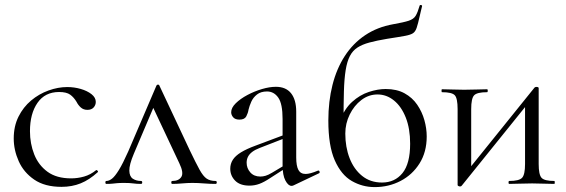

<svg xmlns="http://www.w3.org/2000/svg" viewBox="-20 -750 2307 783"><path d="M230.8 12Q162.6 12 119.6 -17.5Q76.6 -47 56.3 -92.6Q36 -138.2 36 -185.2Q36 -235.2 55.4 -274.2Q74.8 -313.2 106.9 -340.1Q139 -367 177.8 -381Q216.6 -395 254.4 -395Q282.6 -395 309.2 -387.3Q335.8 -379.6 353.2 -365.9Q370.6 -352.2 370.6 -334.4Q370.6 -321.4 361.8 -311.7Q353 -302 336.4 -302Q320.2 -302 309.4 -311.8Q298.6 -321.6 292.2 -334.6Q281.2 -353 266.3 -363.9Q251.4 -374.8 221 -374.8Q163.6 -374.8 132.9 -330.6Q102.2 -286.4 102.2 -215Q102.2 -164.2 119.6 -120.3Q137 -76.4 173.8 -49.5Q210.6 -22.6 270 -22.6Q296.8 -22.6 322.9 -30Q349 -37.4 371.6 -55.8Q374.4 -57.8 377.9 -53.8Q381.4 -49.8 378.6 -47.8Q344.4 -16.6 309 -2.3Q273.6 12 230.8 12Z M413.8 0Q409.8 0 409.8 -6Q409.8 -12 413.8 -12Q424.8 -12 436.9 -21.5Q449 -31 465 -57Q481 -83 502.8 -132L618 -401Q620 -405 624.4 -405Q628.8 -405 630 -401L754 -137Q778.8 -85.2 793.7 -58.2Q808.6 -31.2 822.8 -21.6Q837 -12 859 -12Q864 -12 864 -6Q864 0 859 0Q836 0 811.7 -2Q787.4 -4 764.2 -4Q745 -4 722.9 -2Q700.8 0 682.6 0Q678.6 0 678.6 -6Q678.6 -12 682.6 -12Q709.2 -12 719.6 -28.8Q730 -45.6 711.4 -84L599.8 -321.4L623 -352L525.8 -123Q506.8 -78 507.4 -54Q508 -30 522 -21Q536 -12 555 -12Q560 -12 560 -6Q560 0 555 0Q536.8 0 523.3 -2Q509.8 -4 486 -4Q467.8 -4 457.4 -3Q447 -2 437.9 -1Q428.8 0 413.8 0Z M1177.2 6Q1173.2 8 1168.8 8Q1155.6 8 1144 -13.6Q1132.4 -35.2 1132.4 -76.2V-264.6Q1132.4 -326.8 1114.8 -351.9Q1097.2 -377 1068.8 -377Q1043.8 -377 1028.1 -364.7Q1012.4 -352.4 1004.7 -335Q997 -317.6 993.6 -303Q991.4 -288.8 984.4 -275.5Q977.4 -262.2 956.4 -262.2Q939.2 -262.2 931 -271.6Q922.8 -281 922.8 -292.2Q922.8 -310.6 941.5 -328.9Q960.2 -347.2 988.8 -362.5Q1017.4 -377.8 1048.5 -386.9Q1079.6 -396 1105 -396Q1146 -396 1167 -369.6Q1188 -343.2 1188 -294.6V-108Q1188 -73.4 1196.9 -57Q1205.8 -40.6 1226.4 -40.6Q1244.4 -40.6 1276.2 -54Q1281 -56 1283.1 -50.5Q1285.2 -45 1280.2 -43ZM997.2 7Q958.8 7 938.9 -13.3Q919 -33.6 919 -61.8Q919 -82 929.4 -98.3Q939.8 -114.6 962.8 -128.7Q985.8 -142.8 1022.4 -156.2L1142.4 -201.2L1144.8 -187.8L1039 -146.6Q1020.6 -139.6 1008.8 -130.7Q997 -121.8 991.4 -110.9Q985.8 -100 985.8 -86.6Q985.8 -63.8 1000.8 -46.9Q1015.8 -30 1041.6 -30Q1052 -30 1063.1 -33.2Q1074.2 -36.4 1089.8 -45.8L1153.4 -83.8L1155.2 -71L1081.2 -23.4Q1056.8 -7.2 1037.6 -0.1Q1018.4 7 997.2 7Z M1508 13Q1458 13 1414.8 -11.8Q1371.6 -36.6 1345.3 -96Q1319 -155.4 1319 -258.4Q1319 -336.8 1335.9 -403.5Q1352.8 -470.2 1386.1 -521.6Q1419.4 -573 1468.9 -606.3Q1518.4 -639.6 1583.4 -651.2Q1626.6 -658.8 1646.7 -665.4Q1666.8 -672 1675.1 -685.6Q1683.4 -699.2 1691.2 -726.6Q1692.2 -730.4 1697.2 -729.4Q1702.2 -728.4 1701.2 -724.6Q1698.4 -713.2 1696 -703.1Q1693.6 -693 1691.6 -684.2Q1684.6 -652.6 1679.2 -636.6Q1673.8 -620.6 1663.9 -614.3Q1654 -608 1633.2 -604Q1620.8 -601.4 1602.7 -598.7Q1584.6 -596 1558 -591.6Q1516.2 -584.6 1486.6 -576.6Q1457 -568.6 1437.6 -556Q1418.2 -543.4 1406.8 -521.4Q1395.4 -499.4 1389.7 -464.2Q1384 -429 1382.5 -376.9Q1381 -324.8 1381 -250.8L1365.8 -256Q1384.2 -305.8 1415.8 -334.4Q1447.4 -363 1484 -375Q1520.6 -387 1552.8 -387Q1598 -387 1629.8 -369.5Q1661.6 -352 1681.4 -323Q1701.2 -294 1710.7 -260.1Q1720.2 -226.2 1720.2 -193.4Q1720.2 -130 1690.9 -83.5Q1661.6 -37 1613.4 -12Q1565.2 13 1508 13ZM1538 -5.6Q1590 -5.6 1621.3 -44Q1652.6 -82.4 1652.6 -164Q1652.6 -225.6 1634.8 -270.6Q1617 -315.6 1586.7 -340.2Q1556.4 -364.8 1519.6 -364.8Q1483.4 -364.8 1453.7 -342.1Q1424 -319.4 1406.1 -282.9Q1388.2 -246.4 1388.2 -205.2Q1388.2 -150.4 1405.6 -105.2Q1423 -60 1456.6 -32.8Q1490.2 -5.6 1538 -5.6Z M1856.4 10.4Q1852.2 10.4 1849.2 8.5Q1846.2 6.7 1846.2 4.8V-305Q1846.2 -349 1834.7 -361.5Q1823.2 -374 1782.6 -374Q1780.6 -374 1780.6 -380Q1780.6 -386 1782.6 -386Q1802 -386 1824.1 -385Q1846.2 -384 1872.8 -384Q1902 -384 1925.2 -385Q1948.4 -386 1966.2 -386Q1969.2 -386 1969.2 -380Q1969.2 -374 1966.2 -374Q1925.7 -374 1913.7 -361.5Q1901.6 -349 1901.6 -305V-53.4L1880.6 -46.2L2160 -393Q2163.8 -395.6 2166.6 -395.6Q2176.8 -395.6 2176.8 -390.6V-81Q2176.8 -38 2188.4 -25Q2200 -12 2240.5 -12Q2242.4 -12 2242.4 -6Q2242.4 0 2240.3 0Q2220.9 0 2197.8 -1Q2174.7 -2 2150.1 -2Q2124.4 -2 2099.8 -1Q2075.2 0 2056.6 0Q2053.8 0 2053.8 -6Q2053.8 -12 2056.7 -12Q2097.1 -12 2109.2 -25Q2121.2 -38 2121.2 -81V-333.8L2143.4 -340.8L1863 7.2Q1862 8.4 1860.5 9.4Q1859 10.4 1856.4 10.4Z"/></svg>

Font: Cormorant Garamond Light
Style: Regular
Weight: 300
Designer: Christian Thalmann (Catharsis Fonts)
Foundry: Catharsis Fonts
Version: Version 4.001